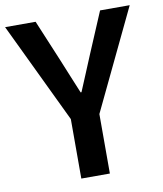

<svg xmlns="http://www.w3.org/2000/svg" viewBox="-88 -807 742 874"><g transform="rotate(-10 283.0 -369.5)"><path d="M217 0V-275L-5 -739H136L215 -550Q232 -509 248 -469.5Q264 -430 282 -387H286Q304 -430 320.5 -469.5Q337 -509 354 -550L434 -739H571L349 -275V0Z"/></g></svg>

Font: Noto Sans KR Thin SemiBold
Style: Regular
Weight: 600
Version: Version 2.004-H2;hotconv 1.0.118;makeotfexe 2.5.65603